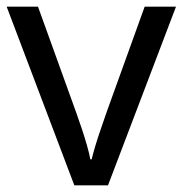

<svg xmlns="http://www.w3.org/2000/svg" viewBox="-20 -556 548 576"><path d="M203 0 0 -536H94L208 -220Q216 -198 225 -171Q234 -144 241 -119.5Q248 -95 251 -78H255Q259 -95 266.5 -120Q274 -145 283.5 -172Q293 -199 300 -220L414 -536H508L304 0Z"/></svg>

Font: Noto Sans Canadian Aboriginal
Style: Regular
Weight: 400
Designer: Monotype Design Team, Typotheque's Kevin King
Foundry: Monotype Imaging Inc.
Version: Version 2.002